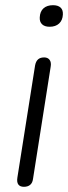

<svg xmlns="http://www.w3.org/2000/svg" viewBox="-20 -713 262 739"><path d="M72 6Q57 6 50.5 -3Q44 -12 47 -30L115 -461Q118 -477 126.5 -484.5Q135 -492 150 -492Q164 -492 171 -482.5Q178 -473 175 -456L107 -24Q105 -9 96 -1.5Q87 6 72 6ZM171 -610Q152 -610 142 -619.5Q132 -629 133 -646Q134 -669 147.5 -681Q161 -693 184 -693Q203 -693 213 -684Q223 -675 222 -657Q221 -635 207.5 -622.5Q194 -610 171 -610Z"/></svg>

Font: Nunito ExtraLight Light
Style: Italic
Weight: 300
Italic angle: -9°
Version: Version 3.602